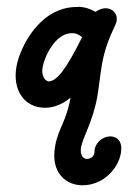

<svg xmlns="http://www.w3.org/2000/svg" viewBox="-20 -319 386 572"><path d="M29 -120.5C16.6 -50 52.7 2.1 114.6 2.1C144.7 2.1 171.4 -12.3 190.1 -28.2C177.3 44.4 153.7 62.6 144.1 117C130.2 196.2 177.2 233 225.6 233C286.1 233 331.6 185.2 340 137.7C347.7 94 320 87.3 308.8 87.3C287 87.3 265.8 104.5 261.9 126.4C261.6 128.5 261.9 133.1 261.3 136.4C260.1 143.5 253.6 154.5 238.8 154.5C233.3 154.5 227.6 150.9 224.8 146.4C220.4 138.7 219.7 130.1 221.4 120.2C226.9 88.9 256.6 43.9 269.9 -31.4C275.8 -65.2 278.4 -96.9 283.6 -126.4C296.6 -200.6 324.9 -241.2 327.4 -255.5C331.3 -277.3 316.2 -294.5 294.3 -294.5C285.2 -294.5 272.6 -290 265.1 -283.6C240 -297.4 222.8 -298.1 217.8 -298.6C214.7 -298.6 211.6 -298.2 208.6 -298.2C97.4 -298.2 39 -177 29 -120.5ZM106.9 -118.2C113.1 -153.6 145 -216.4 189.4 -220H199.4C208.3 -219.1 217.5 -214.5 224.6 -208.2C175.8 -110.2 148.7 -76.4 124 -76.4C111.4 -79.7 103 -96.5 106.9 -118.2Z"/></svg>

Font: TudorRose
Style: Oblique
Weight: 500
Italic angle: 10°
Version: Version 001.000